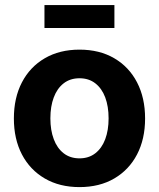

<svg xmlns="http://www.w3.org/2000/svg" viewBox="-20 -745 643 776"><path d="M301.3 11.2Q220.7 11.2 160.9 -23.7Q101.1 -58.6 68.6 -120.8Q36.1 -183.1 36.1 -266.1Q36.1 -349.6 68.6 -412.1Q101.1 -474.6 160.9 -509.5Q220.7 -544.4 301.3 -544.4Q382.3 -544.4 441.9 -509.5Q501.5 -474.6 533.9 -412.1Q566.4 -349.6 566.4 -266.1Q566.4 -183.1 533.9 -120.8Q501.5 -58.6 441.9 -23.7Q382.3 11.2 301.3 11.2ZM301.3 -105Q338.9 -105 365.2 -125.5Q391.6 -146 405.3 -182.4Q418.9 -218.8 418.9 -266.6Q418.9 -314.9 405.3 -351.3Q391.6 -387.7 365.2 -408.2Q338.9 -428.7 301.3 -428.7Q263.7 -428.7 237.3 -408.2Q210.9 -387.7 197.3 -351.3Q183.6 -314.9 183.6 -266.6Q183.6 -218.8 197.3 -182.4Q210.9 -146 237.3 -125.5Q263.7 -105 301.3 -105ZM442.4 -724.6V-631.8H159.7V-724.6Z"/></svg>

Font: Inter 20pt
Style: Bold
Weight: 700
Version: Version 4.001;git-66647c0bb